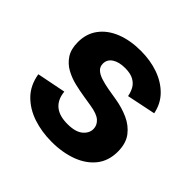

<svg xmlns="http://www.w3.org/2000/svg" viewBox="-144 -680 832 832"><g transform="rotate(45 272.0 -263.5)"><path d="M275.4 12.7Q215.8 12.7 163.1 -4.6Q110.4 -22 74.2 -58.6Q38.1 -95.2 28.3 -153.8L161.1 -180.2Q165.5 -135.7 192.6 -113Q219.7 -90.3 270 -90.3Q318.4 -90.3 341.8 -109.6Q365.2 -128.9 365.2 -154.8Q365.2 -177.7 346.9 -194.3Q328.6 -210.9 283.7 -217.8L235.8 -225.6Q207.5 -230 175.5 -237.5Q143.6 -245.1 115.2 -260.5Q86.9 -275.9 68.8 -303.2Q50.8 -330.6 50.8 -373.5Q50.8 -425.8 78.9 -463.1Q106.9 -500.5 156.7 -520.3Q206.5 -540 270.5 -540Q329.6 -540 378.4 -522.7Q427.2 -505.4 460.2 -471.9Q493.2 -438.5 502.9 -389.2L370.1 -361.8Q366.7 -381.8 357.2 -399.4Q347.7 -417 328.1 -428Q308.6 -439 275.4 -439Q237.8 -439 215.6 -424.3Q193.4 -409.7 193.4 -384.3Q193.4 -365.7 205.8 -354Q218.3 -342.3 240 -335.2Q261.7 -328.1 289.1 -323.2L343.8 -314Q385.7 -307.1 423.6 -290.3Q461.4 -273.4 485.4 -242.2Q509.3 -210.9 509.3 -160.2Q509.3 -104 478.8 -65.4Q448.2 -26.9 395.3 -7.1Q342.3 12.7 275.4 12.7Z"/></g></svg>

Font: Schibsted Grotesk
Style: Bold
Weight: 700
Designer: Bakken & Baeck AS, Henrik Kongsvoll
Foundry: Schibsted ASA
Version: Version 1.100;gftools[0.9.25]